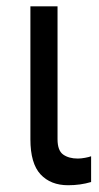

<svg xmlns="http://www.w3.org/2000/svg" viewBox="-20 -565 306 593"><path d="M73.9 -545.5H157.7V-134.9Q157.7 -100.1 175.1 -87.7Q192.5 -75.3 220.2 -75.3Q230.1 -75.3 242.7 -77.6Q255.3 -79.9 261.4 -82.4V-2.8Q228.3 7.1 190.3 7.1Q136.4 7.1 105.1 -26.6Q73.9 -60.4 73.9 -134.9Z"/></svg>

Font: Riot Sans
Style: Regular
Weight: 400
Designer: Rasmus Andersson
Foundry: rsms
Version: Version 4.001